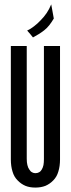

<svg xmlns="http://www.w3.org/2000/svg" viewBox="-20 -847 322 873"><path d="M252.9 -637.7Q252.9 -637.7 216.8 -637.7Q179.7 -637.7 179.7 -637.7Q179.7 -637.7 179.7 -625Q179.7 -611.3 179.7 -587.9Q179.7 -544.9 179.7 -478.5Q179.7 -411.1 179.7 -342.8Q179.7 -256.8 179.7 -190.4Q179.7 -124 179.7 -124Q179.7 -124 179.7 -124Q179.7 -124 179.7 -124Q179.7 -108.4 177.7 -96.7Q174.8 -84 169.9 -76.2Q165 -67.4 157.2 -63.5Q150.4 -59.6 140.6 -59.6Q140.6 -59.6 140.6 -59.6Q140.6 -59.6 140.6 -59.6Q132.8 -59.6 126 -63.5Q118.2 -67.4 113.3 -76.2Q107.4 -84 104.5 -96.7Q101.6 -108.4 101.6 -125Q101.6 -125 101.6 -191.4Q101.6 -257.8 101.6 -342.8Q101.6 -411.1 101.6 -478.5Q101.6 -545.9 101.6 -587.9Q101.6 -611.3 101.6 -625Q101.6 -637.7 101.6 -637.7Q101.6 -637.7 65.4 -637.7Q29.3 -637.7 29.3 -637.7Q29.3 -637.7 29.3 -571.3Q29.3 -504.9 29.3 -418.9Q29.3 -350.6 29.3 -283.2Q29.3 -215.8 29.3 -171.9Q29.3 -149.4 29.3 -135.7Q29.3 -122.1 29.3 -122.1Q29.3 -122.1 29.3 -122.1Q29.3 -122.1 29.3 -122.1Q29.3 -90.8 37.1 -66.4Q43.9 -43 59.6 -27.3Q75.2 -10.7 95.7 -2Q115.2 5.9 140.6 5.9Q140.6 5.9 140.6 5.9Q140.6 5.9 140.6 5.9Q166 5.9 186.5 -2Q207 -10.7 222.7 -27.3Q238.3 -43 245.1 -66.4Q252.9 -90.8 252.9 -122.1Q252.9 -122.1 252.9 -188.5Q252.9 -254.9 252.9 -341.8Q252.9 -377.9 252.9 -416Q252.9 -453.1 252.9 -487.3Q252.9 -550.8 252.9 -594.7Q252.9 -637.7 252.9 -637.7ZM212.9 -827.1Q212.9 -827.1 212.9 -827.1Q212.9 -827.1 212.9 -827.1Q204.1 -805.7 192.4 -788.1Q179.7 -769.5 165 -754.9Q150.4 -739.3 134.8 -727.5Q120.1 -715.8 103.5 -708Q103.5 -708 117.2 -692.4Q129.9 -676.8 129.9 -676.8Q129.9 -676.8 129.9 -676.8Q129.9 -676.8 129.9 -676.8Q142.6 -683.6 155.3 -691.4Q168 -699.2 180.7 -709Q193.4 -718.8 204.1 -732.4Q214.8 -746.1 224.6 -762.7Q224.6 -762.7 218.8 -794.9Q212.9 -827.1 212.9 -827.1Z"/></svg>

Font: AgendaMediumCondGoodkids
Style: AgendaMediumCondGoodkids
Weight: 500
Designer: ""
Version: ""